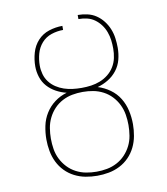

<svg xmlns="http://www.w3.org/2000/svg" viewBox="-83 -805 766 882"><g transform="rotate(-10 300.0 -363.5)"><path d="M300 8Q273 8 246 3Q219 -2 194.5 -14.5Q170 -27 151 -46.5Q132 -66 120 -90.5Q108 -115 103 -142.5Q98 -170 98 -197Q98 -228 104.5 -259.5Q111 -291 128 -318Q145 -345 170.5 -364Q196 -383 227 -392Q202 -398 179 -410.5Q156 -423 139 -442Q122 -461 114 -486Q106 -511 106 -536Q106 -568 115 -599.5Q124 -631 145.5 -654.5Q167 -678 198 -688Q229 -698 261 -698V-679Q233 -679 206 -670Q179 -661 160.5 -640Q142 -619 134.5 -591.5Q127 -564 127 -536Q127 -516 132.5 -496Q138 -476 150.5 -459.5Q163 -443 180.5 -431.5Q198 -420 217.5 -413.5Q237 -407 257.5 -404.5Q278 -402 299 -402H300Q322 -402 343.5 -405Q365 -408 385.5 -416Q406 -424 423.5 -438Q441 -452 452.5 -471Q464 -490 468.5 -511.5Q473 -533 473 -555Q473 -575 470.5 -594.5Q468 -614 461 -633Q454 -652 442 -668Q430 -684 414 -695.5Q398 -707 378.5 -711.5Q359 -716 339 -716V-735Q361 -735 383.5 -730Q406 -725 424.5 -712.5Q443 -700 457 -682Q471 -664 479.5 -643Q488 -622 491 -599.5Q494 -577 494 -555Q494 -527 487 -500Q480 -473 463 -451Q446 -429 422 -414.5Q398 -400 372 -393Q402 -384 428.5 -365Q455 -346 471.5 -319Q488 -292 495 -260.5Q502 -229 502 -197Q502 -170 497 -142.5Q492 -115 480 -90.5Q468 -66 449 -46.5Q430 -27 405.5 -14.5Q381 -2 354 3Q327 8 300 8ZM300 -11Q325 -11 349 -15.5Q373 -20 395 -31.5Q417 -43 434 -61Q451 -79 462 -101Q473 -123 477 -147.5Q481 -172 481 -197Q481 -221 477 -245.5Q473 -270 462 -292.5Q451 -315 434 -333Q417 -351 395 -362.5Q373 -374 349 -378.5Q325 -383 300 -383Q275 -383 251 -378.5Q227 -374 205 -362.5Q183 -351 166 -333Q149 -315 138 -292.5Q127 -270 123 -245.5Q119 -221 119 -197Q119 -172 123 -147.5Q127 -123 138 -101Q149 -79 166 -61Q183 -43 205 -31.5Q227 -20 251 -15.5Q275 -11 300 -11Z"/></g></svg>

Font: Iosevka Etoile Thin
Style: Regular
Weight: 100
Designer: Belleve Invis
Foundry: Belleve Invis
Version: Version 22.1.2; ttfautohint (v1.8.4)